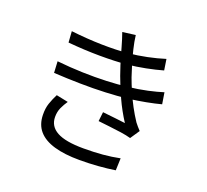

<svg xmlns="http://www.w3.org/2000/svg" viewBox="-140 -969 1280 1188"><g transform="rotate(20 500.0 -375.0)"><path d="M179 -685Q284 -673 379.5 -671Q475 -669 552 -676Q613 -682 673.5 -694.5Q734 -707 788 -724L799 -652Q750 -638 689.5 -626Q629 -614 569 -608Q493 -601 392.5 -601.5Q292 -602 184 -612ZM160 -480Q245 -471 328 -468.5Q411 -466 485 -469Q559 -472 617 -479Q689 -487 748 -500Q807 -513 847 -526L859 -451Q818 -440 763 -429.5Q708 -419 645 -411Q583 -404 504 -400.5Q425 -397 337.5 -398.5Q250 -400 164 -405ZM502 -698Q496 -721 488.5 -743.5Q481 -766 474 -787L559 -798Q564 -756 575 -710.5Q586 -665 599 -621.5Q612 -578 624 -543Q638 -504 657 -460Q676 -416 699 -373Q722 -330 748 -291Q756 -280 765.5 -269.5Q775 -259 785 -248L744 -187Q716 -195 678 -200.5Q640 -206 600 -210.5Q560 -215 525 -219L532 -280Q572 -276 615 -271Q658 -266 682 -263Q640 -328 608.5 -397Q577 -466 555 -527Q543 -561 533.5 -590.5Q524 -620 516.5 -647Q509 -674 502 -698ZM305 -265Q287 -239 275 -212Q263 -185 263 -152Q263 -90 319.5 -59Q376 -28 494 -28Q564 -28 621 -33Q678 -38 732 -49L729 31Q677 39 618 43.5Q559 48 495 48Q397 48 328.5 28Q260 8 224.5 -33Q189 -74 188 -138Q187 -181 198.5 -214.5Q210 -248 227 -281Z"/></g></svg>

Font: Noto Sans TC
Style: Regular
Weight: 400
Designer: Ryoko NISHIZUKA  (kana, bopomofo & ideographs); Paul D. Hunt (Latin, Greek & Cyrillic); Sandoll Communications , Soo-you
Foundry: Adobe
Version: Version 2.004-H2;hotconv 1.0.118;makeotfexe 2.5.65603